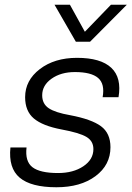

<svg xmlns="http://www.w3.org/2000/svg" viewBox="-20 -776 555 810"><path d="M305 -532Q405 -532 449.5 -490Q494 -448 480 -366H413Q423 -422 394 -447Q365 -472 296 -472Q237 -472 197.5 -444Q158 -416 158 -374Q158 -338 185.5 -319.5Q213 -301 276 -290Q366 -273 406 -243.5Q446 -214 446 -155Q446 -80 383 -33Q320 14 218 14Q111 14 63 -26.5Q15 -67 24 -154H92Q85 -95 117 -70.5Q149 -46 225 -46Q289 -46 331.5 -74.5Q374 -103 374 -147Q374 -181 344.5 -198.5Q315 -216 239 -230Q160 -245 123 -276Q86 -307 86 -366Q86 -437 148 -484.5Q210 -532 305 -532ZM210 -756H275L338 -642L448 -756H515L360 -600H300Z"/></svg>

Font: Nacelle Light
Style: Italic
Weight: 300
Italic angle: -12°
Designer: Sora Sagano
Foundry: Sora Sagano
Version: Version 1.000;FEAKit 1.0